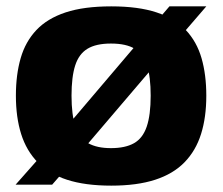

<svg xmlns="http://www.w3.org/2000/svg" viewBox="-20 -574 700 604"><path d="M330 10Q411 10 468 -8.5Q525 -27 560.5 -63.5Q596 -100 612.5 -152.5Q629 -205 629 -273Q629 -339 614 -391Q599 -443 564.5 -479.5Q530 -516 472.5 -535Q415 -554 330 -554Q244 -554 186.5 -535Q129 -516 94.5 -479.5Q60 -443 45 -391Q30 -339 30 -273Q30 -205 46.5 -152.5Q63 -100 98.5 -63.5Q134 -27 191 -8.5Q248 10 330 10ZM329 -108Q285 -108 257.5 -123.5Q230 -139 217.5 -175.5Q205 -212 205 -273Q205 -332 216.5 -368Q228 -404 255 -420.5Q282 -437 329 -437Q377 -437 404 -420.5Q431 -404 442.5 -368Q454 -332 454 -273Q454 -212 441.5 -175.5Q429 -139 401.5 -123.5Q374 -108 329 -108ZM29 7H144L213 -72H214L515 -425L517 -424L629 -554H513L447 -477H446L145 -123H144Z"/></svg>

Font: Georama SemiExpanded
Style: Bold
Weight: 700
Width: 6
Designer: Jean-Baptiste Levee
Foundry: Production Type
Version: Version 1.001